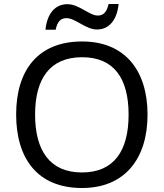

<svg xmlns="http://www.w3.org/2000/svg" viewBox="-20 -933 821 963"><path d="M208 -784H259C268 -823 282 -842 314 -842C358 -842 410 -785 466 -785C529 -785 567 -835 575 -913H525C515 -874 501 -855 470 -855C428 -855 377 -912 318 -912C255 -912 216 -863 208 -784ZM720 -358C720 -580 606 -725 392 -725C168 -725 61 -578 61 -359C61 -138 168 10 391 10C606 10 720 -137 720 -358ZM156 -358C156 -538 230 -646 392 -646C553 -646 625 -538 625 -358C625 -178 553 -68 391 -68C230 -68 156 -178 156 -358Z"/></svg>

Font: Noto Sans Mahajani
Style: Regular
Weight: 400
Designer: Monotype Design Team
Foundry: Monotype Imaging Inc.
Version: Version 2.003